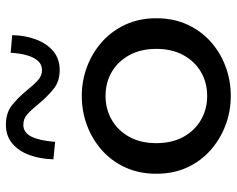

<svg xmlns="http://www.w3.org/2000/svg" viewBox="-95 -681 791 641"><g transform="rotate(-90 300.5 -360.5)"><path d="M300.7 14.5Q249.2 14.5 202.4 -3.3Q155.7 -21 119.2 -53.5Q82.7 -86 61.8 -131.5Q40.9 -177 40.9 -234Q40.9 -291 61.8 -337Q82.7 -383 119.2 -415.5Q155.7 -448 202.4 -465.5Q249.2 -483 300.7 -483Q351.3 -483 398 -465.5Q444.6 -448 481.2 -415.5Q517.7 -383 538.9 -337Q560.1 -291 560.1 -234Q560.1 -177 539.4 -131.5Q518.8 -86 482.8 -53.5Q446.8 -21 399.9 -3.3Q352.9 14.5 300.7 14.5ZM300.7 -64.4Q345.7 -64.4 381.1 -85.3Q416.5 -106.2 437.1 -144.2Q457.8 -182.2 457.8 -234Q457.8 -285.8 437.1 -323.8Q416.5 -361.8 381.1 -382.7Q345.7 -403.6 300.7 -403.6Q256.3 -403.6 220.4 -382.7Q184.5 -361.8 163.8 -323.8Q143.1 -285.8 143.1 -234Q143.1 -182.2 163.8 -144.2Q184.5 -106.2 220.4 -85.3Q256.3 -64.4 300.7 -64.4ZM386.9 -556.7Q349.6 -556.7 324.5 -576.8Q299.4 -597 276.7 -624.1Q255 -650.8 239.9 -664.5Q224.7 -678.1 204.4 -678.1Q177.9 -678.1 164.6 -650.5Q151.3 -623 147.4 -572L89.1 -577.8Q90.4 -622.8 103.7 -658.5Q117.1 -694.3 142.3 -715.3Q167.6 -736.3 204.4 -736.3Q243.8 -736.3 268.8 -716.6Q293.8 -697 317.2 -668.9Q337.8 -643.1 352.9 -629.5Q368.1 -615.8 386.9 -615.8Q405.1 -615.8 416.8 -628.3Q428.6 -640.7 435.8 -664Q442.9 -687.2 444.9 -720.4L503.7 -715.2Q502.8 -671.2 489 -635.2Q475.3 -599.1 449.8 -577.9Q424.3 -556.7 386.9 -556.7Z"/></g></svg>

Font: BioRhyme ExtraBold
Style: Regular
Weight: 800
Designer: Aoife Mooney
Foundry: Aoife Mooney Type
Version: Version 1.600;gftools[0.9.33]